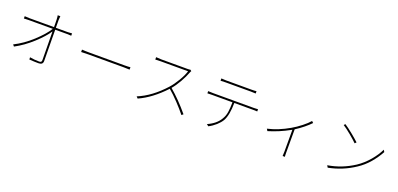

<svg xmlns="http://www.w3.org/2000/svg" viewBox="13 -1791 5974 2884"><g transform="rotate(20 3000.0 -348.5)"><path d="M630.9 -577.1H822.3Q857.4 -577.1 888.7 -581.1V-543.9Q841.8 -546.9 821.3 -546.9H631.8Q636.7 -158.2 636.7 -46.9Q636.7 12.7 567.4 12.7Q503.9 12.7 419.9 6.8L418 -28.3Q495.1 -14.6 567.4 -14.6Q590.8 -14.6 599.1 -23.9Q607.4 -33.2 607.4 -53.7Q607.4 -118.2 602.5 -508.8Q539.1 -411.1 408.2 -291.5Q277.3 -171.9 135.7 -96.7L113.3 -123Q261.7 -197.3 395.5 -320.3Q529.3 -443.4 593.8 -546.9H206.1Q173.8 -546.9 131.8 -543.9V-581.1Q171.9 -577.1 206.1 -577.1H601.6Q601.6 -599.6 601.1 -629.9Q600.6 -660.2 600.1 -676.3Q599.6 -692.4 599.6 -699.2Q597.7 -743.2 592.8 -763.7H634.8Q629.9 -724.6 629.9 -699.2Q629.9 -697.3 630.4 -655.3Q630.9 -613.3 630.9 -577.1Z M1112.3 -365.2V-403.3Q1161.1 -399.4 1230.5 -399.4H1789.1Q1851.6 -399.4 1886.7 -403.3V-365.2Q1836.9 -368.2 1790 -368.2H1230.5Q1150.4 -368.2 1112.3 -365.2Z M2746.1 -676.8 2765.6 -660.2Q2756.8 -649.4 2752 -634.8Q2723.6 -558.6 2674.3 -471.7Q2625 -384.8 2572.3 -323.2Q2726.6 -192.4 2877 -11.7L2851.6 9.8Q2792 -64.5 2710 -151.4Q2627.9 -238.3 2552.7 -301.8Q2354.5 -89.8 2148.4 2L2124 -24.4Q2341.8 -113.3 2538.1 -331.1Q2592.8 -392.6 2646.5 -482.9Q2700.2 -573.2 2720.7 -642.6H2281.2L2197.3 -639.6V-677.7Q2249 -672.9 2281.2 -672.9H2700.2Q2731.4 -672.9 2746.1 -676.8Z M3710 -678.7H3303.7Q3259.8 -678.7 3227.5 -675.8V-712.9Q3278.3 -709 3301.8 -709H3710Q3756.8 -709 3789.1 -712.9V-675.8Q3751 -678.7 3710 -678.7ZM3183.6 -462.9H3837.9Q3869.1 -462.9 3903.3 -465.8V-430.7Q3866.2 -432.6 3837.9 -432.6H3536.1Q3534.2 -237.3 3481.4 -141.6Q3453.1 -93.8 3401.4 -47.4Q3349.6 -1 3288.1 30.3L3257.8 5.9Q3395.5 -54.7 3454.1 -157.2Q3486.3 -210 3496.1 -273.4Q3505.9 -336.9 3506.8 -432.6H3183.6Q3133.8 -432.6 3106.4 -430.7V-465.8Q3144.5 -462.9 3183.6 -462.9Z M4726.6 -578.1 4752 -554.7Q4714.8 -514.6 4651.9 -463.4Q4588.9 -412.1 4523.4 -371.1V1Q4523.4 50.8 4526.4 67.4H4490.2Q4493.2 35.2 4493.2 1V-352.5L4478.5 -344.7Q4321.3 -257.8 4147.5 -205.1L4127.9 -237.3Q4296.9 -275.4 4468.8 -375Q4542 -417 4615.2 -474.6Q4688.5 -532.2 4726.6 -578.1Z M5193.4 -683.6 5212.9 -705.1Q5264.6 -671.9 5343.3 -607.9Q5421.9 -543.9 5463.9 -503.9L5441.4 -481.4Q5399.4 -523.4 5322.8 -586.9Q5246.1 -650.4 5193.4 -683.6ZM5186.5 1 5167 -31.2Q5387.7 -66.4 5583 -193.4Q5681.6 -258.8 5763.2 -355Q5844.7 -451.2 5885.7 -541L5905.3 -509.8Q5854.5 -415 5777.8 -324.7Q5701.2 -234.4 5602.5 -169.9Q5412.1 -43 5186.5 1Z"/></g></svg>

Font: Gen Shin Gothic Monospace ExtraLight
Style: Regular
Weight: 200
Designer: [Source Han Sans]
Ryoko NISHIZUKA  (kana & ideographs); Paul D. Hunt (Latin, Greek & Cyrillic); Wenlong ZHANG  (bopomofo
Version: Version 1.002.20150607